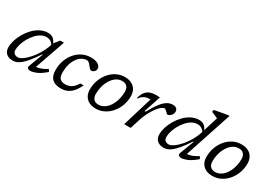

<svg xmlns="http://www.w3.org/2000/svg" viewBox="9 -1544 3306 2363"><g transform="rotate(30 1662.0 -363.0)"><path d="M357.5 -42 431.5 -237.5H423Q371.5 -160 331.2 -111.2Q291 -62.5 258.8 -36.2Q226.5 -10 199.2 -0.2Q172 9.5 146.5 9.5Q109 9.5 80.5 -4Q52 -17.5 36 -44Q20 -70.5 20 -109.5Q20 -156 36.8 -210Q53.5 -264 84.2 -316.2Q115 -368.5 157 -411.5Q199 -454.5 249.8 -480.2Q300.5 -506 357 -506Q405 -506 434.2 -481.5Q463.5 -457 475.5 -411.5L471 -381Q452.5 -419 426 -435Q399.5 -451 367.5 -451Q325 -451 286.5 -428.8Q248 -406.5 216 -369.8Q184 -333 160.2 -289.5Q136.5 -246 123.8 -202.8Q111 -159.5 111 -125Q111 -91 130 -74.2Q149 -57.5 181 -57.5Q208.5 -57.5 245.8 -83.2Q283 -109 322 -152.2Q361 -195.5 394.8 -248.8Q428.5 -302 448.5 -357L471.5 -422.5L532 -497.5H584.5L424 -37.5L404 -68Q426.5 -65.5 454.8 -70Q483 -74.5 516 -88.2Q549 -102 584.5 -125.5L604.5 -93Q530.5 -30 480 -10Q429.5 10 400 10Q369 10 358.2 -2.8Q347.5 -15.5 357.5 -42Z M941.5 -453.5Q900.5 -453.5 866 -432.2Q831.5 -411 805.8 -373Q780 -335 766 -285Q752 -235 752 -178Q752 -111.5 777.2 -86.2Q802.5 -61 852 -61Q882.5 -61 910.2 -71Q938 -81 963 -103.8Q988 -126.5 1010 -164H1057.5Q1031 -107 998.5 -68.2Q966 -29.5 924.5 -9.8Q883 10 830 10Q747.5 10 705 -31Q662.5 -72 662.5 -156Q662.5 -229.5 685.2 -293.2Q708 -357 749.2 -405.2Q790.5 -453.5 846 -480.5Q901.5 -507.5 967 -507.5Q1033 -507.5 1068.8 -484.2Q1104.5 -461 1104.5 -426Q1104.5 -401.5 1085.8 -384.2Q1067 -367 1045.5 -367Q1036.5 -366.5 1024.2 -377.8Q1012 -389 996 -410Q980 -431.5 966.5 -442.5Q953 -453.5 941.5 -453.5Z M1448 -507.5Q1506 -507.5 1546 -486Q1586 -464.5 1606.8 -426.2Q1627.5 -388 1627.5 -337.5Q1627.5 -267.5 1604.5 -205Q1581.5 -142.5 1540.2 -94Q1499 -45.5 1444.5 -17.8Q1390 10 1327 10Q1268.5 10 1228.5 -11.5Q1188.5 -33 1168 -71.5Q1147.5 -110 1147.5 -160Q1147.5 -230 1170.5 -292.8Q1193.5 -355.5 1234.5 -404Q1275.5 -452.5 1330 -480Q1384.5 -507.5 1448 -507.5ZM1329.5 -49Q1366.5 -49 1398.5 -65Q1430.5 -81 1455.8 -110Q1481 -139 1499 -177Q1517 -215 1526.5 -258.8Q1536 -302.5 1536 -348.5Q1536 -396 1512.2 -422.2Q1488.5 -448.5 1445 -448.5Q1408 -448.5 1376.2 -432.5Q1344.5 -416.5 1319.2 -387.5Q1294 -358.5 1276 -320.5Q1258 -282.5 1248.5 -239Q1239 -195.5 1239 -149.5Q1239 -101.5 1262.8 -75.2Q1286.5 -49 1329.5 -49Z M1856.5 -426Q1856 -426 1854.2 -426Q1852.5 -426 1851.5 -426Q1821.5 -426 1796.2 -419Q1771 -412 1749.5 -396Q1728 -380 1709 -353.5L1701.5 -356.5Q1717.5 -416 1744.2 -449Q1771 -482 1808.5 -494.8Q1846 -507.5 1892.5 -507.5Q1900.5 -507.5 1909 -507Q1917.5 -506.5 1926.2 -506Q1935 -505.5 1944 -504.5L1864.5 -265H1879.5Q1929 -357 1970.5 -410Q2012 -463 2050 -485.2Q2088 -507.5 2125.5 -507.5Q2165 -507.5 2182 -490.5Q2199 -473.5 2199 -450.5Q2199 -422 2185.2 -403.2Q2171.5 -384.5 2154.8 -375.5Q2138 -366.5 2129 -366.5Q2126.5 -366.5 2118 -374.2Q2109.5 -382 2099 -392Q2088.5 -402 2078.8 -409.8Q2069 -417.5 2063.5 -417.5Q2046 -417.5 2024.5 -402Q2003 -386.5 1980.2 -359Q1957.5 -331.5 1935.2 -295.2Q1913 -259 1893.8 -217Q1874.5 -175 1861 -131.5L1819.5 0H1727.5Z M2616.5 -382Q2598 -420 2571.5 -436Q2545 -452 2513 -452Q2470 -452 2431.5 -429.8Q2393 -407.5 2360.8 -370.5Q2328.5 -333.5 2304.8 -290Q2281 -246.5 2268.2 -203.2Q2255.5 -160 2255.5 -125.5Q2255.5 -91.5 2274.5 -74.5Q2293.5 -57.5 2325.5 -57.5Q2348.5 -57.5 2378.5 -75.5Q2408.5 -93.5 2441.5 -125Q2474.5 -156.5 2506 -198.2Q2537.5 -240 2563.2 -288.2Q2589 -336.5 2605 -387L2681 -633.5Q2672 -638 2655.5 -645.2Q2639 -652.5 2620.8 -660Q2602.5 -667.5 2588 -673L2595.5 -703.5L2780.5 -736.5H2800L2569 -37.5L2549.5 -68Q2572 -65.5 2600.2 -70Q2628.5 -74.5 2661.5 -88.2Q2694.5 -102 2730 -125.5L2750 -93Q2675.5 -30 2625 -10Q2574.5 10 2545.5 10Q2514.5 10 2503.8 -2.8Q2493 -15.5 2503 -42L2577 -237.5H2568.5Q2517 -160 2476.5 -111.2Q2436 -62.5 2403.8 -36.2Q2371.5 -10 2344 -0.2Q2316.5 9.5 2291 9.5Q2253.5 9.5 2225 -4Q2196.5 -17.5 2180.5 -44Q2164.5 -70.5 2164.5 -110Q2164.5 -156.5 2181.2 -210.5Q2198 -264.5 2229 -316.8Q2260 -369 2302 -412.2Q2344 -455.5 2394.8 -481.2Q2445.5 -507 2502.5 -507Q2550.5 -507 2579.8 -482.5Q2609 -458 2621 -412.5Z M3105.5 -507.5Q3163.5 -507.5 3203.5 -486Q3243.5 -464.5 3264.2 -426.2Q3285 -388 3285 -337.5Q3285 -267.5 3262 -205Q3239 -142.5 3197.8 -94Q3156.5 -45.5 3102 -17.8Q3047.5 10 2984.5 10Q2926 10 2886 -11.5Q2846 -33 2825.5 -71.5Q2805 -110 2805 -160Q2805 -230 2828 -292.8Q2851 -355.5 2892 -404Q2933 -452.5 2987.5 -480Q3042 -507.5 3105.5 -507.5ZM2987 -49Q3024 -49 3056 -65Q3088 -81 3113.2 -110Q3138.5 -139 3156.5 -177Q3174.5 -215 3184 -258.8Q3193.5 -302.5 3193.5 -348.5Q3193.5 -396 3169.8 -422.2Q3146 -448.5 3102.5 -448.5Q3065.5 -448.5 3033.8 -432.5Q3002 -416.5 2976.8 -387.5Q2951.5 -358.5 2933.5 -320.5Q2915.5 -282.5 2906 -239Q2896.5 -195.5 2896.5 -149.5Q2896.5 -101.5 2920.2 -75.2Q2944 -49 2987 -49Z"/></g></svg>

Font: Newsreader 8pt
Style: Italic
Weight: 400
Italic angle: -17°
Version: Version 1.003